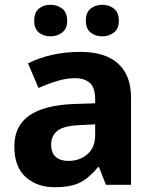

<svg xmlns="http://www.w3.org/2000/svg" viewBox="-20 -773 639 803"><path d="M317 -556Q419 -556 473.5 -507.5Q528 -459 528 -364V0H423L394 -74H390Q354 -30 315.5 -10Q277 10 208 10Q136 10 88 -32Q40 -74 40 -161Q40 -246 102 -289.5Q164 -333 287 -338L378 -341V-358Q378 -407 355.5 -426.5Q333 -446 294 -446Q257 -446 218 -434Q179 -422 141 -405L97 -508Q140 -530 195.5 -543Q251 -556 317 -556ZM321 -250Q249 -248 221.5 -227Q194 -206 194 -168Q194 -133 213.5 -116.5Q233 -100 266 -100Q313 -100 345.5 -128Q378 -156 378 -208V-253ZM123 -686Q123 -721 142.5 -737Q162 -753 192 -753Q219 -753 240 -737Q261 -721 261 -686Q261 -653 240 -637Q219 -621 192 -621Q162 -621 142.5 -637Q123 -653 123 -686ZM339 -686Q339 -721 359 -737Q379 -753 408 -753Q436 -753 456.5 -737Q477 -721 477 -686Q477 -653 456.5 -637Q436 -621 408 -621Q379 -621 359 -637Q339 -653 339 -686Z"/></svg>

Font: Noto Sans Khmer UI
Style: Bold
Weight: 700
Designer: Danh Hong and the Monotype Design Team
Foundry: Monotype Imaging Inc.
Version: Version 2.002; ttfautohint (v1.8.4.7-5d5b)